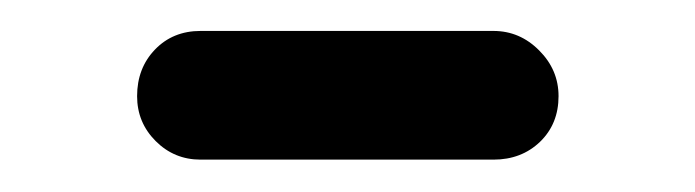

<svg xmlns="http://www.w3.org/2000/svg" viewBox="-20 -334 438 121"><path d="M66.4 -273.4Q66.4 -291 77.6 -302.7Q88.9 -314.5 106.4 -314.5H291Q307.6 -314.5 319.8 -302.2Q332 -290 332 -273.4Q332 -255.9 320.3 -244.6Q308.6 -233.4 291 -233.4H106.4Q89.8 -233.4 78.1 -245.1Q66.4 -256.8 66.4 -273.4Z"/></svg>

Font: jf-openhuninn-2.1
Style: Regular
Weight: 400
Designer: [Kosugi Maru]
Designed by MOTOYA      

[Varela Round]
Joe Prince (Latin component); Avraham Cornfeld (Hebrew component)
Foundry: justfont Co., Ltd.
Version: 2.1